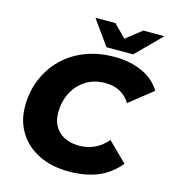

<svg xmlns="http://www.w3.org/2000/svg" viewBox="-131 -1017 1031 1140"><g transform="rotate(15 384.5 -447.5)"><path d="M398 14Q291 14 212 -25Q133 -64 89.5 -133.5Q46 -203 46 -294Q46 -385 78 -461.5Q110 -538 168 -595Q226 -652 306.5 -683Q387 -714 485 -714Q581 -714 656 -680Q731 -646 769 -582L626 -468Q601 -508 563 -529Q525 -550 472 -550Q404 -550 353 -518Q302 -486 274 -431Q246 -376 246 -307Q246 -236 291.5 -193Q337 -150 417 -150Q464 -150 507.5 -169Q551 -188 588 -231L705 -116Q646 -45 569 -15.5Q492 14 398 14ZM422 -757 314 -909H437L512 -833L608 -909H738L586 -757Z"/></g></svg>

Font: Montserrat ExtraBold
Style: Italic
Weight: 800
Italic angle: -11.3°
Designer: Julieta Ulanovsky
Foundry: Julieta Ulanovsky
Version: Version 9.000; ttfautohint (v1.8.4.7-5d5b)